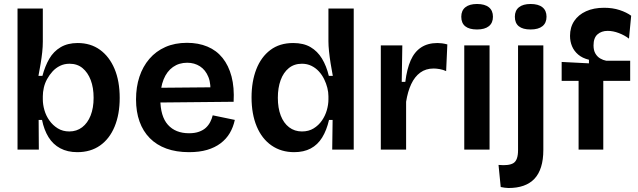

<svg xmlns="http://www.w3.org/2000/svg" viewBox="-20 -751 3202 964"><path d="M368 13Q319 13 282.5 -6.5Q246 -26 223.5 -62.5Q201 -99 191 -149H174L175 0H68V-254V-708H195V-542Q195 -517 192 -489Q189 -461 184 -431Q179 -401 173 -370H193Q206 -419 227.5 -456Q249 -493 284.5 -514Q320 -535 370 -535Q435 -535 482 -501Q529 -467 555 -405.5Q581 -344 581 -259Q581 -177 555.5 -115.5Q530 -54 482.5 -20.5Q435 13 368 13ZM328 -91Q365 -91 392.5 -112Q420 -133 435 -171Q450 -209 450 -260Q450 -311 435.5 -349Q421 -387 394.5 -409Q368 -431 329 -431Q303 -431 281.5 -420.5Q260 -410 244 -392.5Q228 -375 216.5 -354Q205 -333 200 -310.5Q195 -288 195 -268V-252Q195 -226 203 -198Q211 -170 228 -146Q245 -122 270 -106.5Q295 -91 328 -91Z M929 13Q865 13 815.5 -5Q766 -23 732 -57.5Q698 -92 680.5 -141Q663 -190 663 -252Q663 -314 680 -365.5Q697 -417 730 -455.5Q763 -494 810.5 -515Q858 -536 919 -536Q976 -536 1021.5 -517Q1067 -498 1097.5 -460Q1128 -422 1142.5 -367Q1157 -312 1153 -240L745 -236V-310L1078 -313L1035 -272Q1041 -328 1026.5 -364Q1012 -400 984 -418Q956 -436 920 -436Q879 -436 848.5 -414.5Q818 -393 801.5 -352.5Q785 -312 785 -254Q785 -167 823 -124.5Q861 -82 929 -82Q958 -82 979 -89.5Q1000 -97 1013.5 -109.5Q1027 -122 1035.5 -138.5Q1044 -155 1048 -172L1159 -149Q1151 -112 1133.5 -82.5Q1116 -53 1087.5 -31.5Q1059 -10 1020 1.5Q981 13 929 13Z M1457 13Q1392 13 1343.5 -20.5Q1295 -54 1269 -116Q1243 -178 1243 -262Q1243 -342 1267 -403.5Q1291 -465 1337.5 -500Q1384 -535 1452 -535Q1504 -535 1539 -514.5Q1574 -494 1596.5 -457Q1619 -420 1631 -370H1651Q1645 -401 1640 -432.5Q1635 -464 1632 -493Q1629 -522 1629 -544V-708H1756V-253V0H1648L1650 -149H1632Q1620 -97 1597.5 -60.5Q1575 -24 1540 -5.5Q1505 13 1457 13ZM1496 -91Q1530 -91 1555 -106.5Q1580 -122 1596.5 -146Q1613 -170 1621 -198Q1629 -226 1629 -252V-268Q1629 -288 1623.5 -310Q1618 -332 1607.5 -353.5Q1597 -375 1581 -392.5Q1565 -410 1543.5 -420.5Q1522 -431 1496 -431Q1457 -431 1430 -409Q1403 -387 1389 -348.5Q1375 -310 1375 -260Q1375 -209 1389.5 -171Q1404 -133 1431.5 -112Q1459 -91 1496 -91Z M1892 0V-263V-523H2000L1997 -340H2015Q2023 -405 2042 -448Q2061 -491 2094.5 -513Q2128 -535 2177 -535Q2187 -535 2199 -533.5Q2211 -532 2226 -528L2220 -394Q2205 -401 2188 -404Q2171 -407 2157 -407Q2118 -407 2090 -386.5Q2062 -366 2044.5 -328.5Q2027 -291 2019 -240V0Z M2311 0V-523H2438V0ZM2375 -603Q2336 -603 2316 -619Q2296 -635 2296 -667Q2296 -698 2316.5 -714.5Q2337 -731 2375 -731Q2414 -731 2434.5 -714.5Q2455 -698 2455 -667Q2455 -636 2434.5 -619.5Q2414 -603 2375 -603Z M2533 193Q2524 193 2514.5 191.5Q2505 190 2494 188L2483 77Q2536 82 2558.5 67.5Q2581 53 2581 3V-523H2708V2Q2708 51 2696.5 87.5Q2685 124 2663 147Q2641 170 2608.5 181.5Q2576 193 2533 193ZM2644 -603Q2605 -603 2585 -619Q2565 -635 2565 -667Q2565 -698 2585.5 -714.5Q2606 -731 2644 -731Q2683 -731 2703.5 -714.5Q2724 -698 2724 -667Q2724 -636 2703.5 -619.5Q2683 -603 2644 -603Z M2885 0V-345H2800V-440L2937 -433V-451Q2904 -459 2883 -477Q2862 -495 2852 -519Q2842 -543 2842 -571Q2842 -614 2863 -645.5Q2884 -677 2922.5 -694.5Q2961 -712 3013 -712Q3056 -712 3091 -700.5Q3126 -689 3149 -672L3138 -557Q3116 -574 3087 -585Q3058 -596 3031 -596Q3000 -596 2980 -578.5Q2960 -561 2960 -523Q2960 -498 2969.5 -482Q2979 -466 2993.5 -457.5Q3008 -449 3024 -446H3144V-345H3009V0Z"/></svg>

Font: Bricolage Grotesque 20pt SemiBold
Style: Regular
Weight: 600
Version: Version 1.001;gftools[0.9.33.dev8+g029e19f]